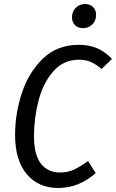

<svg xmlns="http://www.w3.org/2000/svg" viewBox="-20 -923 577 955"><path d="M537 -630 485 -580Q457 -604 431 -615Q405 -626 373 -626Q295 -626 244.5 -567.5Q194 -509 171.5 -422Q149 -335 149 -246Q149 -153 183.5 -109Q218 -65 278 -65Q318 -65 348.5 -79.5Q379 -94 418 -122L456 -62Q372 12 269 12Q171 12 113 -57Q55 -126 55 -252Q55 -358 89 -461Q123 -564 194 -632Q265 -700 371 -700Q424 -700 464 -682.5Q504 -665 537 -630ZM338 -837Q338 -866 357 -884.5Q376 -903 403 -903Q428 -903 443 -888Q458 -873 458 -849Q458 -820 439 -801.5Q420 -783 393 -783Q368 -783 353 -798Q338 -813 338 -837Z"/></svg>

Font: Fira Sans Condensed
Style: Italic
Weight: 400
Width: 3
Italic angle: -8°
Designer: bBox Type GmbH & Carrois Corporate GbR & Edenspiekermann AG
Foundry: bBox Type GmbH & Carrois Corporate GbR & Edenspiekermann AG
Version: Version 4.301